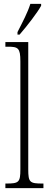

<svg xmlns="http://www.w3.org/2000/svg" viewBox="-20 -979 254 999"><path d="M71 -812V-799H82C122 -845 175 -914 194 -949V-959H138C124 -914 100 -869 71 -812ZM8 0H206V-24H201C135 -24 127 -30 127 -98V-760H8V-736H20C74 -736 86 -730 86 -660V-98C86 -30 78 -24 12 -24H8Z"/></svg>

Font: Noto Serif Thai ExtraCondensed ExtraLight
Style: Regular
Weight: 200
Width: 2
Designer: Monotype Design Team
Foundry: Monotype Imaging Inc.
Version: Version 2.002